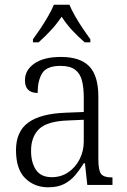

<svg xmlns="http://www.w3.org/2000/svg" viewBox="-20 -786 541 816"><path d="M185 10Q126 10 87 -28.5Q48 -67 48 -148Q48 -227 100 -265Q152 -303 259 -307L336 -310V-372Q336 -413 328.5 -443Q321 -473 299.5 -489.5Q278 -506 237 -506Q179 -506 159.5 -475Q140 -444 140 -391Q86 -391 86 -445Q86 -488 126 -516Q166 -544 239 -544Q321 -544 359.5 -504Q398 -464 398 -375V-111Q398 -62 409.5 -47Q421 -32 454 -32H458V0H351L341 -92H336Q320 -66 300.5 -42.5Q281 -19 253.5 -4.5Q226 10 185 10ZM200 -33Q240 -33 270.5 -54Q301 -75 318.5 -109.5Q336 -144 336 -185V-277L269 -274Q181 -271 146.5 -238Q112 -205 112 -145Q112 -95 133 -64Q154 -33 200 -33ZM120 -619Q134 -638 151.5 -664Q169 -690 184.5 -717Q200 -744 209 -766H275Q284 -744 299.5 -717Q315 -690 332.5 -664Q350 -638 364 -619V-606H340Q310 -632 286 -658Q262 -684 242 -715Q221 -684 197 -658Q173 -632 144 -606H120Z"/></svg>

Font: Noto Serif Tamil SemiCondensed Light
Style: Regular
Weight: 300
Width: 4
Designer: Indian Type Foundry, Tom Grace, and the Monotype Design Team
Foundry: Monotype Imaging Inc.
Version: Version 2.004; ttfautohint (v1.8.4.7-5d5b)